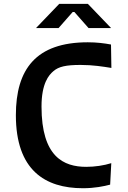

<svg xmlns="http://www.w3.org/2000/svg" viewBox="-20 -960 660 992"><path d="M433.5 -741.5C165.5 -741.5 62 -602 62 -365C62 -81 212.5 12.5 408.5 12.5C468.5 12.5 517 2.5 549 -6L555 -117C517 -105 470 -98 425.5 -98C309 -98 194.5 -149.5 194.5 -409.5C194.5 -529.5 232.5 -572.5 255.5 -592C283 -616 321 -624.5 396 -624.5C460.5 -624.5 512 -616 555.5 -609L553.5 -730C518.5 -736.5 480 -741.5 433.5 -741.5ZM166 -815H282.5L360 -903L437.5 -815H554L434 -940H286Z"/></svg>

Font: Monaspace Argon SemiBold
Style: Regular
Weight: 600
Designer: Riley Cran & the Lettermatic Team
Foundry: Lettermatic
Version: Version 1.000 (Monaspace Argon)